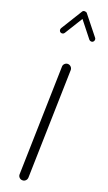

<svg xmlns="http://www.w3.org/2000/svg" viewBox="-196 -1044 624 1105"><g transform="rotate(20 116.0 -491.5)"><path d="M109.4 26.9Q98.1 26.9 90.3 18.8Q82.5 10.7 83 -0.5L100.1 -665Q100.1 -676.3 108.2 -684.1Q116.2 -691.9 127.4 -691.9Q138.7 -691.4 146.5 -683.3Q154.3 -675.3 154.3 -664.1L137.2 0.5Q136.7 11.7 128.7 19.5Q120.6 27.3 109.4 26.9ZM24.9 -847.7Q19 -851.6 17.6 -858.4Q16.1 -865.2 19.5 -871.6L100.6 -1002.9Q105 -1010.3 114.7 -1010Q124.5 -1009.8 128.9 -1004.4L222.7 -886.7Q227.1 -881.8 226.1 -874.3Q225.1 -866.7 219.7 -862.3Q214.8 -857.9 207.3 -858.9Q199.7 -859.9 195.3 -865.2L117.2 -963.9L48.8 -853.5Q45.4 -847.7 38.3 -845.9Q31.2 -844.2 24.9 -847.7Z"/></g></svg>

Font: Mikhak-DS1-FD Light
Style: Regular
Weight: 300
Designer: Amin Abedi
Version: Version 3.2